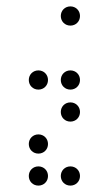

<svg xmlns="http://www.w3.org/2000/svg" viewBox="-20 -600 340 600"><path d="M200 -520C217 -520 230 -533 230 -550C230 -567 217 -580 200 -580C183 -580 170 -567 170 -550C170 -533 183 -520 200 -520ZM100 -320C117 -320 130 -333 130 -350C130 -367 117 -380 100 -380C83 -380 70 -367 70 -350C70 -333 83 -320 100 -320ZM200 -320C217 -320 230 -333 230 -350C230 -367 217 -380 200 -380C183 -380 170 -367 170 -350C170 -333 183 -320 200 -320ZM200 -220C217 -220 230 -233 230 -250C230 -267 217 -280 200 -280C183 -280 170 -267 170 -250C170 -233 183 -220 200 -220ZM100 -120C117 -120 130 -133 130 -150C130 -167 117 -180 100 -180C83 -180 70 -167 70 -150C70 -133 83 -120 100 -120ZM100 -20C117 -20 130 -33 130 -50C130 -67 117 -80 100 -80C83 -80 70 -67 70 -50C70 -33 83 -20 100 -20ZM200 -20C217 -20 230 -33 230 -50C230 -67 217 -80 200 -80C183 -80 170 -67 170 -50C170 -33 183 -20 200 -20Z"/></svg>

Font: TINY 5x3 60
Style: Regular
Weight: 150
Designer: Jack Halten Fahnestock
Foundry: Velvetyne Type Foundry
Version: Version 1.002;hotconv 1.0.109;makeotfexe 2.5.65596